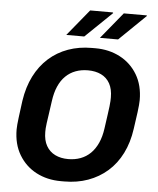

<svg xmlns="http://www.w3.org/2000/svg" viewBox="-60 -941 822 1001"><g transform="rotate(5 351.5 -440.0)"><path d="M296 10Q224 10 167 -20Q110 -50 76.5 -106Q43 -162 43 -239Q43 -259 48.5 -302.5Q54 -346 60 -390Q71 -463 99.5 -519.5Q128 -576 172 -615.5Q216 -655 273 -675.5Q330 -696 397 -696H416Q487 -696 544.5 -666Q602 -636 635.5 -580Q669 -524 669 -447Q669 -426 663.5 -383.5Q658 -341 651 -295Q641 -223 612.5 -166Q584 -109 539.5 -70Q495 -31 438 -10.5Q381 10 314 10ZM324 -108Q359 -108 388.5 -119Q418 -130 440.5 -152Q463 -174 478 -207Q493 -240 499 -284Q505 -327 509 -355Q513 -383 515 -400.5Q517 -418 517.5 -428.5Q518 -439 518 -447Q518 -491 502 -520Q486 -549 456.5 -563.5Q427 -578 387 -578Q352 -578 322.5 -567Q293 -556 270.5 -534Q248 -512 233.5 -479Q219 -446 213 -401Q207 -358 203 -330.5Q199 -303 196.5 -285.5Q194 -268 193.5 -257.5Q193 -247 193 -238Q193 -195 209.5 -166Q226 -137 255.5 -122.5Q285 -108 324 -108ZM434 -752 547 -890H667L668 -887L529 -752ZM258 -752 371 -890H489L492 -887L352 -752Z"/></g></svg>

Font: Chivo Medium SemiBold
Style: Italic
Weight: 600
Italic angle: -8.05°
Version: Version 2.002